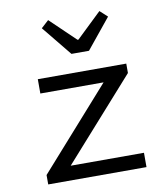

<svg xmlns="http://www.w3.org/2000/svg" viewBox="-83 -816 767 885"><g transform="rotate(-10 300.0 -373.0)"><path d="M71 0V-44L404 -419H108V-486H522V-442L188 -67H531V0ZM281 -574 167 -714 202 -746 320 -633H324L442 -746L477 -714L363 -574Z"/></g></svg>

Font: Source Code Pro
Style: Regular
Weight: 400
Monospace: yes
Designer: Paul D. Hunt, Teo Tuominen
Foundry: Adobe Systems Incorporated
Version: Version 2.030;PS 1.000;hotconv 16.6.51;makeotf.lib2.5.65220